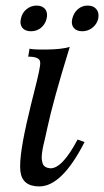

<svg xmlns="http://www.w3.org/2000/svg" viewBox="-20 -652 373 688"><path d="M283 -143Q202 16 121 16Q59 16 53 -39Q47 -95 84 -247Q88 -266 101 -317Q114 -368 119.5 -394Q125 -420 124 -429Q123 -449 81 -449L86 -478Q92 -474 146.5 -474.5Q201 -475 230 -484Q170 -290 149 -191Q147 -180 142.5 -161Q138 -142 135.5 -131.5Q133 -121 131 -106.5Q129 -92 129.5 -84Q130 -76 132.5 -67.5Q135 -59 142 -54.5Q149 -50 159 -49Q202 -46 258 -152ZM332 -585Q327 -565 311 -552.5Q295 -540 275 -540Q254 -540 244 -552.5Q234 -565 239 -585Q244 -606 259 -619Q274 -632 294 -632Q315 -632 325.5 -619Q336 -606 332 -585ZM147 -585Q142 -565 127 -552.5Q112 -540 91 -540Q70 -540 60 -552.5Q50 -565 55 -585Q59 -606 75 -619Q91 -632 111 -632Q132 -632 142 -619Q152 -606 147 -585Z"/></svg>

Font: GFS Artemisia
Style: Italic
Weight: 400
Italic angle: -12°
Designer: Takis Katsoulidis and George D. Matthiopoulos
Foundry: George Matthiopoulos and Takis Katsoulidis
Version: Version 1.0